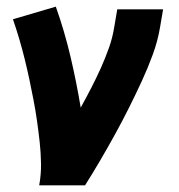

<svg xmlns="http://www.w3.org/2000/svg" viewBox="-20 -558 540 578"><path d="M98 0Q104 -33 103.5 -65.5Q103 -98 99.5 -130Q96 -162 91.5 -193.5Q87 -225 81 -256.5Q75 -288 68.5 -318.5Q62 -349 54.5 -379.5Q47 -410 38 -440.5Q29 -471 19 -500L148 -538Q174 -465 192 -388.5Q210 -312 223 -234Q239 -263 254.5 -293Q270 -323 283.5 -353Q297 -383 308 -414Q319 -445 324 -477L333 -530H471L462 -477Q455 -435 440 -394Q425 -353 406.5 -313Q388 -273 368 -233Q348 -193 326.5 -154Q305 -115 282.5 -76.5Q260 -38 236 0Z"/></svg>

Font: Iosevka Slab Heavy
Style: Italic
Weight: 900
Italic angle: -9°
Monospace: yes
Designer: Belleve Invis
Foundry: Belleve Invis
Version: Version 11.1.0; ttfautohint (v1.8.3)